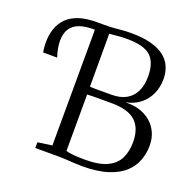

<svg xmlns="http://www.w3.org/2000/svg" viewBox="-132 -884 1028 1024"><g transform="rotate(20 382.0 -372.5)"><path d="M437.5 6Q417.5 6 394.2 4.5Q371 3 345 1.5Q319 0 289 0H171V-32.5L252 -44L254 -743H293Q323 -743 347 -745Q371 -747 393.2 -749Q415.5 -751 440.5 -751Q509.5 -751 557 -738Q604.5 -725 633.2 -701.8Q662 -678.5 675 -647.2Q688 -616 688 -578.5Q688 -533.5 671 -495Q654 -456.5 620.8 -429.8Q587.5 -403 539 -393.5Q600.5 -395.5 645.8 -373.5Q691 -351.5 715.5 -311.5Q740 -271.5 740 -220Q740 -176.5 725 -136Q710 -95.5 675.5 -63.5Q641 -31.5 582.5 -12.8Q524 6 437.5 6ZM441.5 -32Q521.5 -32 567.2 -54.2Q613 -76.5 631.8 -116.2Q650.5 -156 650.5 -207Q650.5 -286 607.8 -325Q565 -364 472.5 -364Q458.5 -364 439.5 -364Q420.5 -364 400.5 -364Q380.5 -364 362.5 -363.8Q344.5 -363.5 333 -362.5L332.5 -42Q346 -38 364.8 -35.8Q383.5 -33.5 403.8 -32.8Q424 -32 441.5 -32ZM456.5 -406Q505.5 -406 538.8 -424.8Q572 -443.5 589 -478.8Q606 -514 606 -564Q606 -641.5 567.8 -677.8Q529.5 -714 433 -714Q407.5 -714 389 -712.5Q370.5 -711 357 -709.5Q343.5 -708 333 -707.5V-407Q345 -406.5 362 -406Q379 -405.5 397 -405.8Q415 -406 430.8 -406Q446.5 -406 456.5 -406ZM36.5 -493Q34 -502.5 32.5 -517.5Q31 -532.5 31 -550Q31 -590.5 42.8 -626Q54.5 -661.5 80.5 -688.2Q106.5 -715 150 -729.5Q193.5 -744 257 -743L265 -721.5L257 -701.5Q202.5 -703 167.5 -690.2Q132.5 -677.5 115.8 -650.8Q99 -624 99 -582Q99 -564 103.2 -540.2Q107.5 -516.5 115.5 -493Z"/></g></svg>

Font: Merriweather 72pt Light
Style: Regular
Weight: 300
Version: Version 2.100